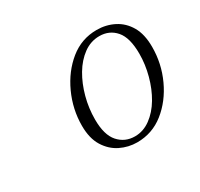

<svg xmlns="http://www.w3.org/2000/svg" viewBox="-81 -837 539 517"><g transform="rotate(-30 188.0 -578.5)"><path d="M213 -420Q186 -420 161.5 -432Q137 -444 121.5 -469Q106 -494 106 -533Q106 -584 127.5 -631Q149 -678 185.5 -707.5Q222 -737 269 -737Q298 -737 322.5 -724.5Q347 -712 361.5 -687Q376 -662 376 -623Q376 -571 354.5 -524.5Q333 -478 296.5 -449Q260 -420 213 -420ZM216 -437Q242 -437 264.5 -453.5Q287 -470 303 -497Q319 -524 328 -557.5Q337 -591 337 -624Q337 -674 317.5 -696.5Q298 -719 267 -719Q240 -719 217.5 -702.5Q195 -686 179 -659Q163 -632 154 -598.5Q145 -565 145 -530Q145 -482 165 -459.5Q185 -437 216 -437Z"/></g></svg>

Font: Source Serif 4 36pt Light
Style: Italic
Weight: 300
Italic angle: -12°
Designer: Frank Grießhammer
Foundry: Adobe Systems Incorporated
Version: Version 4.004;hotconv 1.0.116;makeotfexe 2.5.65601